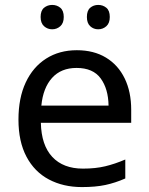

<svg xmlns="http://www.w3.org/2000/svg" viewBox="-20 -750 604 780"><path d="M292 -546Q361 -546 410.5 -516Q460 -486 486.5 -431.5Q513 -377 513 -304V-251H146Q148 -160 192.5 -112.5Q237 -65 317 -65Q368 -65 407.5 -74.5Q447 -84 489 -102V-25Q448 -7 408 1.5Q368 10 313 10Q237 10 178.5 -21Q120 -52 87.5 -113.5Q55 -175 55 -264Q55 -352 84.5 -415Q114 -478 167.5 -512Q221 -546 292 -546ZM291 -474Q228 -474 191.5 -433.5Q155 -393 148 -321H421Q420 -389 389 -431.5Q358 -474 291 -474ZM145 -681Q145 -707 159 -718.5Q173 -730 192 -730Q211 -730 225 -718.5Q239 -707 239 -681Q239 -656 225 -643.5Q211 -631 192 -631Q173 -631 159 -643.5Q145 -656 145 -681ZM333 -681Q333 -707 346.5 -718.5Q360 -730 379 -730Q398 -730 412 -718.5Q426 -707 426 -681Q426 -656 412 -643.5Q398 -631 379 -631Q360 -631 346.5 -643.5Q333 -656 333 -681Z"/></svg>

Font: Noto Sans Grantha
Style: Regular
Weight: 400
Designer: Monotype Design Team
Foundry: Monotype Imaging Inc.
Version: Version 2.003; ttfautohint (v1.8.4.7-5d5b)